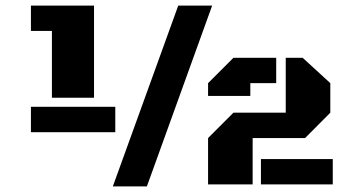

<svg xmlns="http://www.w3.org/2000/svg" viewBox="-20 -668 1285 688"><path d="M618.7 -647.9H740.2L506.3 0H384.3ZM316.9 -317.9H166V-557.1H90.8V-647.9H316.9ZM90.8 -285.2H393.1V-194.3H90.8ZM885.3 -7.3H725.6V-173.3L816.4 -264.2H1003.9V-460.9H1064.5L1163.6 -370.1V-264.2L1073.2 -173.3H885.3ZM816.4 -460.9H969.7V-370.1H877V-324.2H725.6V-370.1ZM915 -7.3V-98.1H1172.4V-7.3Z"/></svg>

Font: Black Ops One [rus by aLiNcE]
Style: Regular
Weight: 400
Designer: James Grieshaber
Foundry: James Grieshaber
Version: Version 1.002;May 25, 2024;FontCreator 13.0.0.2680 64-bit